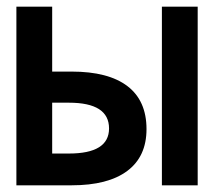

<svg xmlns="http://www.w3.org/2000/svg" viewBox="-20 -554 640 574"><path d="M29 0V-534H136V-340H194Q304 -340 361 -296.5Q418 -253 418 -168Q418 -86 360.5 -43Q303 0 194 0ZM464 0V-534H571V0ZM136 -95H186Q306 -95 306 -170Q306 -247 186 -247H136Z"/></svg>

Font: Geist Mono SemiBold
Style: Regular
Weight: 600
Monospace: yes
Designer: Basement.studio, Andrés Briganti, Mateo Zaragoza
Foundry: Basement.studio, Vercel, Andrés Briganti, Guido Ferreyra, Mateo Zaragoza
Version: Version 1.500; ttfautohint (v1.8.4.7-5d5b)